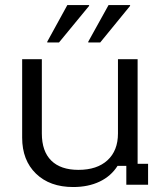

<svg xmlns="http://www.w3.org/2000/svg" viewBox="-20 -736 657 765"><path d="M271.7 9.2Q178.3 9.2 123.3 -44.2Q68.3 -97.5 68.3 -187.5V-500H146.7V-204.2Q146.7 -133.3 184.2 -96.2Q221.7 -59.2 292.5 -59.2Q366.7 -59.2 408.3 -97.5Q450 -135.8 450 -204.2V-500H528.3V-83.3H570V0H483.3V-75H448.3Q422.5 -34.2 377.1 -12.5Q331.7 9.2 271.7 9.2ZM331.7 -566.7V-570L412.5 -715.8H498.3V-712.5L379.2 -566.7ZM168.3 -566.7V-570L248.3 -715.8H335V-712.5L215 -566.7Z"/></svg>

Font: Funnel Display Light
Style: Regular
Weight: 300
Designer: NORD ID, Kristian Moeller
Foundry: Dicotype
Version: Version 1.000